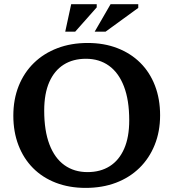

<svg xmlns="http://www.w3.org/2000/svg" viewBox="-20 -904 846 936"><path d="M407.5 -694.5Q487.5 -694.5 552.5 -669.2Q617.5 -644 664 -597.8Q710.5 -551.5 735.5 -486.5Q760.5 -421.5 760.5 -342Q760.5 -263 734.2 -197.8Q708 -132.5 660 -85.5Q612 -38.5 545.5 -13.2Q479 12 397.5 12Q317.5 12 252.5 -13Q187.5 -38 141.2 -84.5Q95 -131 70 -196Q45 -261 45 -340Q45 -419.5 71 -484.8Q97 -550 145.2 -597Q193.5 -644 260 -669.2Q326.5 -694.5 407.5 -694.5ZM406.5 -65Q469.5 -65 515 -93.8Q560.5 -122.5 585.2 -178.8Q610 -235 610 -317.5Q610 -416 584.2 -482.8Q558.5 -549.5 511.2 -583.5Q464 -617.5 399 -617.5Q336 -617.5 290.5 -588.8Q245 -560 220.2 -503.8Q195.5 -447.5 195.5 -365Q195.5 -267 221 -200Q246.5 -133 294 -99Q341.5 -65 406.5 -65ZM441.5 -749.5 519 -883.5H654V-865.5L494.5 -749.5ZM298 -749.5 327 -883.5H451.5V-868L346.5 -749.5Z"/></svg>

Font: Newsreader SemiBold
Style: Regular
Weight: 600
Designer: Hugues Gentile
Foundry: Production Type
Version: Version 1.003